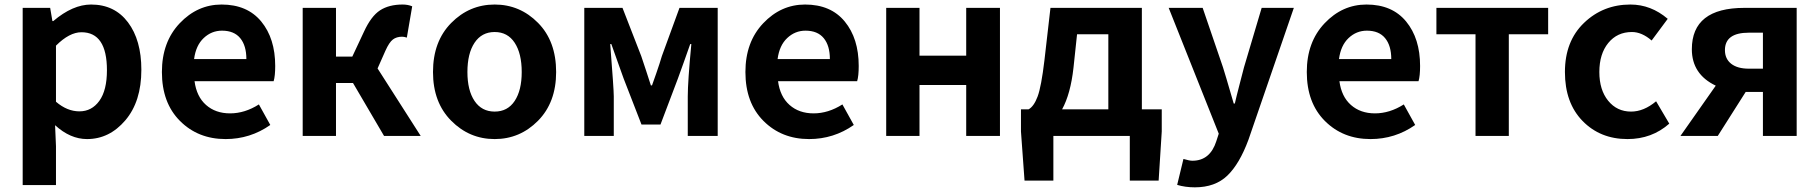

<svg xmlns="http://www.w3.org/2000/svg" viewBox="-20 -594 7948 839"><path d="M79.1 214.8V-559.6H199.2L209 -502H212.9Q297.9 -574.2 377.9 -574.2Q480.5 -574.2 539.1 -496.6Q597.7 -418.9 597.7 -289.1Q597.7 -150.4 527.8 -68.4Q458 13.7 360.4 13.7Q287.1 13.7 220.7 -46.9L224.6 44.9V214.8ZM447.3 -287.1Q447.3 -453.1 335.9 -453.1Q283.2 -453.1 224.6 -394.5V-149.4Q273.4 -107.4 327.1 -107.4Q380.9 -107.4 414.1 -153.3Q447.3 -199.2 447.3 -287.1Z M965.8 13.7Q845.7 13.7 766.6 -65.4Q687.5 -144.5 687.5 -279.3Q687.5 -410.2 765.1 -492.2Q842.8 -574.2 948.2 -574.2Q1060.5 -574.2 1121.6 -500Q1182.6 -425.8 1182.6 -305.7Q1182.6 -261.7 1175.8 -239.3H830.1Q838.9 -171.9 880.4 -135.3Q921.9 -98.6 985.4 -98.6Q1049.8 -98.6 1111.3 -137.7L1161.1 -47.9Q1073.2 13.7 965.8 13.7ZM828.1 -335.9H1056.6Q1056.6 -394.5 1029.8 -427.2Q1002.9 -460 950.2 -460Q904.3 -460 870.1 -427.7Q835.9 -395.5 828.1 -335.9Z M1629.9 -294.9 1818.4 0H1658.2L1522.5 -231.4H1448.2V0H1302.7V-559.6H1448.2V-346.7H1519.5L1570.3 -455.1Q1601.6 -523.4 1640.6 -548.8Q1679.7 -574.2 1739.3 -574.2Q1762.7 -574.2 1781.2 -566.4L1757.8 -429.7Q1746.1 -433.6 1737.3 -433.6Q1712.9 -433.6 1696.8 -421.4Q1680.7 -409.2 1664.1 -372.1Z M1872.1 -279.3Q1872.1 -413.1 1951.7 -493.7Q2031.2 -574.2 2141.6 -574.2Q2252 -574.2 2331.1 -494.1Q2410.2 -414.1 2410.2 -279.3Q2410.2 -146.5 2331.1 -66.4Q2252 13.7 2141.6 13.7Q2031.2 13.7 1951.7 -66.4Q1872.1 -146.5 1872.1 -279.3ZM2259.8 -279.3Q2259.8 -360.4 2229 -407.2Q2198.2 -454.1 2141.6 -454.1Q2085 -454.1 2053.7 -407.2Q2022.5 -360.4 2022.5 -279.3Q2022.5 -199.2 2053.7 -152.8Q2085 -106.4 2141.6 -106.4Q2198.2 -106.4 2229 -152.8Q2259.8 -199.2 2259.8 -279.3Z M2533.2 0V-559.6H2700.2L2782.2 -348.6Q2789.1 -328.1 2803.2 -285.6Q2817.4 -243.2 2824.2 -220.7H2829.1Q2831.1 -225.6 2847.7 -273.4Q2864.3 -321.3 2872.1 -348.6L2949.2 -559.6H3116.2V0H2985.4V-172.9Q2985.4 -237.3 3001 -401.4H2996.1Q2987.3 -375 2968.3 -322.8Q2949.2 -270.5 2942.4 -251L2866.2 -49.8H2783.2L2705.1 -251Q2697.3 -273.4 2678.2 -326.2Q2659.2 -378.9 2651.4 -401.4H2646.5Q2662.1 -204.1 2662.1 -172.9V0Z M3515.6 13.7Q3395.5 13.7 3316.4 -65.4Q3237.3 -144.5 3237.3 -279.3Q3237.3 -410.2 3314.9 -492.2Q3392.6 -574.2 3498 -574.2Q3610.4 -574.2 3671.4 -500Q3732.4 -425.8 3732.4 -305.7Q3732.4 -261.7 3725.6 -239.3H3379.9Q3388.7 -171.9 3430.2 -135.3Q3471.7 -98.6 3535.2 -98.6Q3599.6 -98.6 3661.1 -137.7L3710.9 -47.9Q3623 13.7 3515.6 13.7ZM3377.9 -335.9H3606.4Q3606.4 -394.5 3579.6 -427.2Q3552.7 -460 3500 -460Q3454.1 -460 3419.9 -427.7Q3385.7 -395.5 3377.9 -335.9Z M3852.5 0V-559.6H3998V-350.6H4202.1V-559.6H4349.6V0H4202.1V-222.7H3998V0Z M4621.1 -116.2H4823.2V-444.3H4686.5L4670.9 -297.9Q4658.2 -183.6 4621.1 -116.2ZM4969.7 -116.2H5056.6V-19.5L5043 195.3H4917V0H4583V195.3H4457L4441.4 -19.5V-116.2H4474.6Q4498 -128.9 4514.2 -172.4Q4530.3 -215.8 4543.9 -330.1L4570.3 -559.6H4969.7Z M5201.2 224.6Q5159.2 224.6 5124 213.9L5151.4 100.6Q5177.7 108.4 5190.4 108.4Q5267.6 108.4 5294.9 23.4L5305.7 -9.8L5086.9 -559.6H5235.4L5324.2 -299.8Q5331.1 -279.3 5371.1 -141.6H5376Q5381.8 -168 5395.5 -220.7Q5409.2 -273.4 5416 -299.8L5493.2 -559.6H5633.8L5435.5 16.6Q5396.5 122.1 5343.3 173.3Q5290 224.6 5201.2 224.6Z M5968.8 13.7Q5848.6 13.7 5769.5 -65.4Q5690.4 -144.5 5690.4 -279.3Q5690.4 -410.2 5768.1 -492.2Q5845.7 -574.2 5951.2 -574.2Q6063.5 -574.2 6124.5 -500Q6185.5 -425.8 6185.5 -305.7Q6185.5 -261.7 6178.7 -239.3H5833Q5841.8 -171.9 5883.3 -135.3Q5924.8 -98.6 5988.3 -98.6Q6052.7 -98.6 6114.3 -137.7L6164.1 -47.9Q6076.2 13.7 5968.8 13.7ZM5831.1 -335.9H6059.6Q6059.6 -394.5 6032.7 -427.2Q6005.9 -460 5953.1 -460Q5907.2 -460 5873 -427.7Q5838.9 -395.5 5831.1 -335.9Z M6427.7 0V-444.3H6256.8V-559.6H6745.1V-444.3H6573.2V0Z M7091.8 13.7Q6972.7 13.7 6895.5 -65.4Q6818.4 -144.5 6818.4 -279.3Q6818.4 -414.1 6901.9 -494.1Q6985.4 -574.2 7104.5 -574.2Q7194.3 -574.2 7267.6 -511.7L7197.3 -417Q7154.3 -454.1 7111.3 -454.1Q7046.9 -454.1 7007.8 -406.2Q6968.8 -358.4 6968.8 -279.3Q6968.8 -201.2 7007.3 -153.8Q7045.9 -106.4 7107.4 -106.4Q7163.1 -106.4 7216.8 -151.4L7274.4 -53.7Q7198.2 13.7 7091.8 13.7Z M7683.6 -293.9V-451.2H7622.1Q7517.6 -451.2 7517.6 -375Q7517.6 -336.9 7544.9 -315.4Q7572.3 -293.9 7622.1 -293.9ZM7602.5 -559.6H7831.1V0H7683.6V-192.4H7610.4H7608.4L7486.3 0H7323.2L7477.5 -219.7Q7373 -269.5 7373 -378.9Q7373 -559.6 7602.5 -559.6Z"/></svg>

Font: Nasu
Style: Bold
Weight: 700
Designer: Ryoko NISHIZUKA (kana &amp; ideographs); Paul D. Hunt (Latin, Greek &amp; Cyrillic); Wenlong ZHANG (bopomofo); Sandoll C
Version: Version 2014.1215